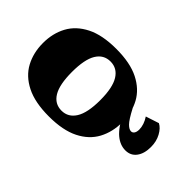

<svg xmlns="http://www.w3.org/2000/svg" viewBox="-223 -677 996 996"><g transform="rotate(-45 275.0 -179.0)"><path d="M275 14Q203.8 14 147.6 -16.1Q91.5 -46.3 59.3 -110.5Q27 -174.8 27 -277Q27 -379.5 59.3 -443.6Q91.5 -507.7 147.6 -537.9Q203.8 -568 275 -568Q346 -568 401.8 -537.9Q457.5 -507.7 490 -443.6Q522.5 -379.5 522.5 -277Q522.5 -174.8 490 -110.5Q457.5 -46.3 401.8 -16.1Q346 14 275 14ZM275 -148Q367 -148 411 -175.4Q455 -202.7 455 -252Q455 -302 411 -328.8Q367 -355.5 275 -355.5Q183 -355.5 138.7 -328.8Q94.5 -302 94.5 -252Q94.5 -203 138.7 -175.5Q183 -148 275 -148ZM289.5 210Q240.8 210 211.9 188.2Q183 166.5 183 128Q183 89 211.9 54.3Q240.8 19.5 317 -19.7L365.2 0Q308 30 290.9 47.4Q273.7 64.8 273.7 79Q273.7 89.8 283.4 96.4Q293 103 311.2 103Q327.7 103 346.4 96.8Q365 90.5 382.5 78.8L406.2 151.3Q394 175.5 362.2 192.7Q330.5 210 289.5 210Z"/></g></svg>

Font: Savate ExtraLight
Style: Regular
Weight: 200
Designer: Max Esnée
Foundry: Plomb Type
Version: Version 2.000